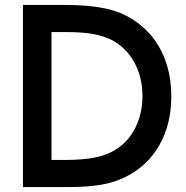

<svg xmlns="http://www.w3.org/2000/svg" viewBox="-20 -759 754 779"><path d="M73 -739H243Q339 -739 405.5 -725Q472 -711 520 -679Q595 -631 635 -551Q675 -471 675 -368Q675 -256 627 -171Q579 -86 491 -42Q446 -19 390.5 -9.5Q335 0 254 0H73ZM243 -110Q318 -110 368 -120.5Q418 -131 454 -155Q503 -187 530.5 -243.5Q558 -300 558 -369Q558 -446 525 -506Q492 -566 433 -597Q398 -614 355 -621.5Q312 -629 241 -629H189V-110Z"/></svg>

Font: Involve SemiBold
Style: Regular
Weight: 600
Designer: Stefan Peev
Foundry: Context Ltd.
Version: Version 1.001